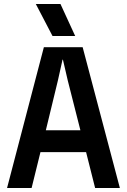

<svg xmlns="http://www.w3.org/2000/svg" viewBox="-20 -935 631 955"><path d="M15.1 0 198.2 -700.2H391.1L576.2 0H453.1L408.2 -178.2H181.2L137.2 0ZM158.2 -915H280.8L354 -755.9H241.2ZM208 -287.1H379.9L316.9 -535.2L293 -638.2H291L268.1 -535.2Z"/></svg>

Font: TASA Explorer SemiBold
Style: Regular
Weight: 600
Designer: Weizhong Zhang
Foundry: Local Remote
Version: Version 1.000;Glyphs 3.1.2 (3151)